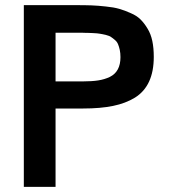

<svg xmlns="http://www.w3.org/2000/svg" viewBox="-20 -731 665 751"><path d="M197.3 -412.6H303.7Q339.4 -412.6 364.3 -416.5Q389.2 -420.4 409.7 -430.2Q451.2 -450.7 451.2 -507.3Q451.2 -522.9 448.5 -535.6Q445.8 -548.3 441.9 -557.6Q438 -567.4 429.4 -574.7Q420.9 -582 414.1 -586.4Q411.1 -588.9 405.5 -590.8Q399.9 -592.8 393.8 -594.5Q387.7 -596.2 381.3 -597.2Q375 -598.1 370.6 -599.1Q366.2 -600.1 359.4 -600.6Q352.5 -601.1 343.3 -601.6Q334 -602.1 326.7 -602.3Q319.3 -602.5 314 -602.5Q308.6 -603 300.3 -603Q292 -603 280.8 -603H197.3ZM73.2 0V-710.9H275.9Q293.9 -710.9 309.3 -710.7Q324.7 -710.4 337.4 -710Q364.3 -709 394 -705.6Q424.8 -702.6 446.8 -696.3Q468.8 -689.9 491.2 -679.7Q514.6 -669.9 529.8 -654.8Q544.9 -639.6 557.1 -619.1Q569.8 -598.6 575.7 -571Q581.5 -543.5 581.5 -508.3Q581.5 -395 507.8 -349.1Q471.2 -326.7 422.1 -316.7Q373 -306.6 305.7 -306.6H197.3V0Z"/></svg>

Font: Ride
Style: Bold
Weight: 700
Version: Version 3.000